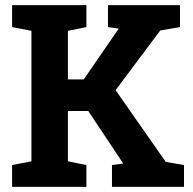

<svg xmlns="http://www.w3.org/2000/svg" viewBox="-20 -731 755 751"><path d="M27.3 -85.4 103 -100.1V-610.4L27.3 -625V-710.9H317.9V-625L245.6 -610.4V-420.4H307.6L444.3 -619.1L402.3 -625V-710.9H684.1V-625L606.9 -611.8L432.1 -378.4L628.4 -97.7L699.7 -85.4V0H418V-85.4L461.9 -91.3L325.2 -296.9H245.6V-100.1L317.9 -85.4V0H27.3Z"/></svg>

Font: TypoPRO Roboto Slab
Style: Bold
Weight: 700
Designer: Google
Version: Version 1.100263; 2013; ttfautohint (v0.94.20-1c74) -l 8 -r 